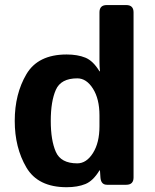

<svg xmlns="http://www.w3.org/2000/svg" viewBox="-20 -741 622 770"><path d="M39.1 -256.3Q39.1 -363.8 85.7 -443.1Q132.3 -522.5 247.1 -522.5Q291 -522.5 322.3 -509.8Q353.5 -497.1 378.9 -455.1H380.9Q378.9 -474.6 378.9 -494.1V-691.4Q378.9 -720.7 408.2 -720.7H486.3Q515.6 -720.7 515.6 -691.4V-29.3Q515.6 0 486.3 0H409.2Q384.8 0 382.8 -29.3L380.9 -57.6H378.9Q353.5 -15.6 322.3 -2.9Q291 9.8 247.1 9.8Q132.3 9.8 85.7 -69.6Q39.1 -148.9 39.1 -256.3ZM183.6 -256.3Q183.6 -178.2 203.9 -132.1Q224.1 -85.9 290 -85.9Q326.7 -85.9 352.8 -127.2Q378.9 -168.5 378.9 -234.4V-278.3Q378.9 -344.2 352.8 -385.5Q326.7 -426.8 290 -426.8Q224.1 -426.8 203.9 -380.6Q183.6 -334.5 183.6 -256.3Z"/></svg>

Font: Istok
Style: Bold
Weight: 700
Designer: Andrey V. Panov
Foundry: Andrey V. Panov
Version: Version 1.0.1